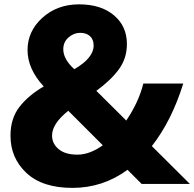

<svg xmlns="http://www.w3.org/2000/svg" viewBox="-20 -829 912 902"><path d="M29.3 -191.4Q29.3 -272.5 71.3 -326.7Q113.3 -380.9 185.5 -422.9Q109.4 -504.9 109.4 -593.8Q109.4 -682.6 179.2 -745.6Q249 -808.6 351.6 -808.6Q454.1 -808.6 515.1 -757.3Q576.2 -706.1 576.2 -622.1Q576.2 -554.7 538.1 -502.9Q500 -451.2 432.6 -402.3L573.2 -262.7Q631.8 -349.6 653.3 -436.5H840.8Q787.1 -262.7 693.4 -142.6L872.1 35.2H645.5L579.1 -31.2Q462.9 53.7 320.8 53.7Q178.7 53.7 104 -16.6Q29.3 -86.9 29.3 -191.4ZM224.6 -192.4Q224.6 -154.3 255.4 -128.4Q286.1 -102.5 343.8 -102.5Q401.4 -102.5 462.9 -146.5L300.8 -308.6Q224.6 -248 224.6 -192.4ZM277.3 -597.7Q277.3 -550.8 329.1 -503.9Q419.9 -556.6 419.9 -615.2Q419.9 -643.6 402.8 -659.2Q385.7 -674.8 356.4 -674.8Q327.1 -674.8 302.2 -653.3Q277.3 -631.8 277.3 -597.7Z"/></svg>

Font: GenEi M Gothic v2 Black
Style: Regular
Weight: 900
Version: Version 2.0